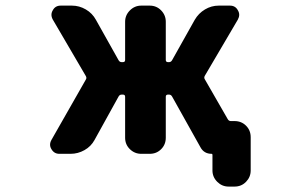

<svg xmlns="http://www.w3.org/2000/svg" viewBox="-20 -568 1040 687"><path d="M797.9 99.6Q774.4 99.6 757.3 82.5Q740.2 65.4 740.2 42V-13.7Q740.2 -17.6 737.3 -17.6Q710 -17.6 697.3 -41L595.7 -222.7Q591.8 -229.5 585 -229.5H581.1Q573.2 -229.5 573.2 -221.7V-75.2Q573.2 -50.8 556.6 -34.2Q540 -17.6 515.6 -17.6H485.4Q461.9 -17.6 444.8 -34.2Q427.7 -50.8 427.7 -75.2V-221.7Q427.7 -229.5 419.9 -229.5H415Q408.2 -229.5 404.3 -222.7L318.4 -67.4Q305.7 -43.9 282.2 -30.8Q258.8 -17.6 232.4 -17.6H192.4Q173.8 -17.6 164.1 -34.2Q159.2 -42 159.2 -50.3Q159.2 -58.6 164.1 -67.4L287.1 -283.2Q291 -289.1 287.1 -295.9L168.9 -498Q164.1 -506.8 164.1 -515.1Q164.1 -523.4 168.9 -531.2Q177.7 -547.9 197.3 -547.9H237.3Q263.7 -547.9 287.1 -534.2Q310.5 -520.5 323.2 -497.1L404.3 -352.5Q408.2 -345.7 415 -345.7H419.9Q427.7 -345.7 427.7 -353.5V-490.2Q427.7 -513.7 444.8 -530.8Q461.9 -547.9 485.4 -547.9H515.6Q540 -547.9 556.6 -530.8Q573.2 -513.7 573.2 -490.2V-353.5Q573.2 -345.7 581.1 -345.7H585Q591.8 -345.7 595.7 -352.5L676.8 -497.1Q690.4 -520.5 713.4 -534.2Q736.3 -547.9 762.7 -547.9H802.7Q822.3 -547.9 831.1 -531.2Q835.9 -523.4 835.9 -515.1Q835.9 -506.8 831.1 -498L712.9 -296.9Q709 -290 712.9 -284.2L794.9 -141.6Q798.8 -134.8 805.7 -134.8H819.3Q843.8 -134.8 860.4 -118.2Q877 -101.6 877 -77.1V42Q877 65.4 860.4 82.5Q843.8 99.6 819.3 99.6Z"/></svg>

Font: Rounded Mgen+ 1m bold
Style: Bold
Weight: 700
Designer: [Source Han Sans]
Ryoko NISHIZUKA  (kana & ideographs); Paul D. Hunt (Latin, Greek & Cyrillic); Wenlong ZHANG  (bopomofo
Version: Version 1.059.20150602